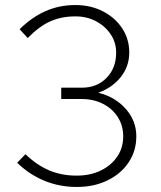

<svg xmlns="http://www.w3.org/2000/svg" viewBox="-20 -731 640 762"><path d="M285 11Q216 11 156.5 -13.5Q97 -38 48 -85L81 -119Q127 -75 176 -54.5Q225 -34 284 -34Q338 -34 379.5 -54Q421 -74 445 -109Q469 -144 469 -190Q469 -232 448 -265.5Q427 -299 389.5 -318.5Q352 -338 304 -338H223V-383H305Q365 -383 403 -422Q441 -461 441 -522Q441 -562 419.5 -594.5Q398 -627 361.5 -646.5Q325 -666 279 -666Q224 -666 180 -646.5Q136 -627 90 -580L58 -615Q105 -662 160 -686.5Q215 -711 279 -711Q340 -711 388.5 -686Q437 -661 465 -618.5Q493 -576 493 -522Q493 -468 459.5 -425.5Q426 -383 370 -363Q438 -346 479.5 -298.5Q521 -251 521 -190Q521 -132 490.5 -86.5Q460 -41 406.5 -15Q353 11 285 11Z"/></svg>

Font: Red Hat Mono VF Light
Style: Regular
Weight: 300
Monospace: yes
Designer: Pentagram, MCKL
Foundry: Pentagram, MCKL
Version: Version 1.023